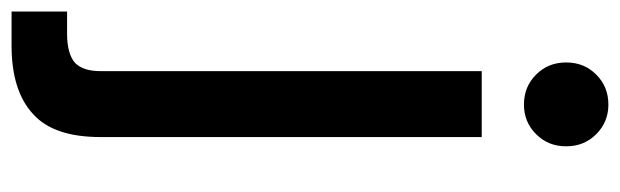

<svg xmlns="http://www.w3.org/2000/svg" viewBox="-418 -420 1072 332"><g transform="rotate(90 118.0 -254.0)"><path d="M133 -624C133 -624 133 -624 133 -624C153 -624 170 -631 184 -645C198 -659 205 -676 205 -697C205 -697 205 -697 205 -697C205 -718 198 -735 184 -749C170 -763 153 -770 133 -770C133 -770 133 -770 133 -770C112 -770 95 -763 81 -749C67 -735 60 -718 60 -697C60 -697 60 -697 60 -697C60 -676 67 -659 81 -645C95 -631 112 -624 133 -624ZM189 -551C189 -551 75 -551 75 -551C75 -551 75 108 75 108C75 108 75 108 75 108C75 129 70 143 61 152C51 161 34 166 11 166C11 166 -28 166 -28 166C-28 166 -28 262 -28 262C-28 262 31 262 31 262C31 262 31 262 31 262C82 262 122 250 149 225C176 201 189 162 189 108C189 108 189 -551 189 -551Z"/></g></svg>

Font: Girnar Poppins
Style: Medium
Weight: 500
Designer: Ninad Kale (Devanagari), Jonny Pinhorn (Latin)
Foundry: Indian Type Foundry
Version: ""